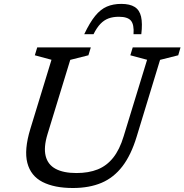

<svg xmlns="http://www.w3.org/2000/svg" viewBox="-20 -932 924 962"><path d="M218 -259.5Q198 -194 208.8 -150.5Q219.5 -107 258.8 -86Q298 -65 363 -65Q424 -65 469.5 -83.2Q515 -101.5 547.2 -142Q579.5 -182.5 599.5 -249L717 -632.5L633 -655L645 -694.5H884.5L873 -655L782 -632L665 -248Q637 -155.5 593.5 -98.8Q550 -42 488.8 -16Q427.5 10 345 10Q252.5 10 193.2 -20.2Q134 -50.5 117 -115.8Q100 -181 132 -286L238 -632.5L154.5 -655L166.5 -694.5H435L423 -655L332 -632ZM575.5 -848Q546.5 -848 524 -839.8Q501.5 -831.5 483.2 -812.5Q465 -793.5 448.5 -760.5H402Q430 -819.5 457 -852.5Q484 -885.5 515.5 -899Q547 -912.5 587.5 -912.5Q630.5 -912.5 654.8 -897.2Q679 -882 686.8 -848.8Q694.5 -815.5 688 -760.5H649Q652.5 -809 636 -828.5Q619.5 -848 575.5 -848Z"/></svg>

Font: Newsreader 10pt
Style: Italic
Weight: 400
Italic angle: -17°
Version: Version 1.003